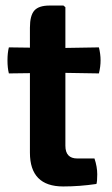

<svg xmlns="http://www.w3.org/2000/svg" viewBox="-20 -668 403 693"><path d="M337 -497Q343 -473 343 -450Q343 -427 337 -403L216 -405V-142Q216 -96 259 -96H321Q331 -66 331 -39Q331 -12 328 -4Q267 5 208 5Q88 5 88 -117V-404L12 -403Q7 -423 7 -450Q7 -477 12 -497L88 -496V-568Q88 -612 104 -630Q120 -648 159 -648H209L216 -642V-495Z"/></svg>

Font: Signika
Style: Semibold
Weight: 600
Designer: Anna Giedrys
Foundry: Anna Giedrys
Version: Version 1.001